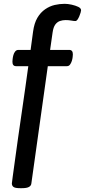

<svg xmlns="http://www.w3.org/2000/svg" viewBox="-20 -777 484 1004"><path d="M85 207Q59 207 50.5 200.5Q42 194 42 182Q42 178 46.5 146.5Q51 115 58 63Q65 11 74 -52.5Q83 -116 93 -184Q103 -252 112 -316Q121 -380 128 -431H64Q45 -431 45 -454Q45 -458 46 -468Q47 -478 50 -489Q53 -500 59.5 -508Q66 -516 76 -516H140L153 -612Q159 -656 175.5 -684Q192 -712 216 -728.5Q240 -745 266 -751Q292 -757 318 -757Q335 -757 355 -752.5Q375 -748 389.5 -741Q404 -734 404 -723Q404 -720 401.5 -711Q399 -702 394.5 -691.5Q390 -681 385 -674Q380 -667 374 -667Q366 -667 352.5 -669.5Q339 -672 323 -672Q307 -672 293 -667Q279 -662 269 -648.5Q259 -635 255 -607L242 -516H342Q361 -516 361 -493Q361 -489 360 -479Q359 -469 355.5 -458Q352 -447 346 -439Q340 -431 330 -431H230L144 182Q143 194 131.5 200.5Q120 207 95 207Z"/></svg>

Font: Asap Expanded Medium
Style: Regular
Weight: 500
Width: 7
Designer: Pablo Cosgaya
Foundry: Omnibus-Type
Version: Version 3.001